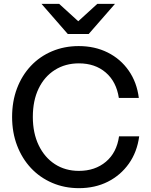

<svg xmlns="http://www.w3.org/2000/svg" viewBox="-20 -970 784 1000"><path d="M391 10Q316 10 252 -17.5Q188 -45 141.5 -94.5Q95 -144 69 -212Q43 -280 43 -361Q43 -442 68.5 -509.5Q94 -577 140.5 -626.5Q187 -676 251 -703Q315 -730 390 -730Q474 -730 541 -696.5Q608 -663 650.5 -602Q693 -541 703 -460H599Q586 -545 530.5 -592.5Q475 -640 391 -640Q320 -640 265.5 -605.5Q211 -571 181 -508.5Q151 -446 151 -361Q151 -277 181.5 -213.5Q212 -150 266 -115Q320 -80 391 -80Q475 -80 531.5 -127.5Q588 -175 600 -260H705Q694 -178 651 -117.5Q608 -57 541.5 -23.5Q475 10 391 10ZM333 -793 196 -950H288L435 -816H340L487 -950H579L442 -793Z"/></svg>

Font: Instrument Sans Medium
Style: Regular
Weight: 500
Designer: Rodrigo Fuenzalida
Foundry: fragTYPE
Version: Version 1.000;gftools[0.9.28]